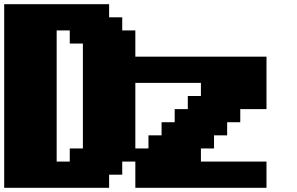

<svg xmlns="http://www.w3.org/2000/svg" viewBox="-20 -895 1415 915"><path d="M625 0H1250V-125H937.5V-187.5H1000V-250H1062.5V-312.5H1125V-375H1250V-625H625V-750H562.5V-812.5H500V-875H0V0H500V-62.5H562.5V-125H625ZM312.5 -125H250V-750H312.5V-687.5H375V-187.5H312.5ZM687.5 -187.5H625V-500H937.5V-437.5H875V-375H812.5V-312.5H750V-250H687.5Z"/></svg>

Font: Faithful 32x
Style: Bold
Weight: 400
Foundry: Faithful Resource Pack
Version: Version 1.0; January 27, 2023